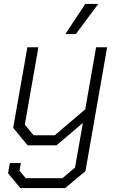

<svg xmlns="http://www.w3.org/2000/svg" viewBox="-20 -738 601 975"><path d="M524 -498 414 131 311 217H83L21 142L30 90H86L79 129L111 167H297L361 113L401 -114L267 0H120L47 -89L119 -498H175L106 -105L151 -51H258L413 -183L468 -498ZM413 -718H479L365 -565H312Z"/></svg>

Font: Chakra Petch Light
Style: Italic
Weight: 300
Italic angle: -10°
Designer: Katatrad Aksorn Co.,Ltd.
Foundry: Cadson Demak Co.,Ltd.
Version: Version 1.000; ttfautohint (v1.6)